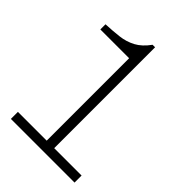

<svg xmlns="http://www.w3.org/2000/svg" viewBox="-205 -779 868 868"><g transform="rotate(45 228.5 -345.0)"><path d="M30 0V-45H214V-572H30V-605Q75 -607 113.5 -611.5Q152 -616 185 -633.5Q218 -651 246 -690H262V-45H437V0Z"/></g></svg>

Font: Archivo Thin
Style: Regular
Weight: 250
Designer: Hector Gatti
Foundry: Omnibus-Type
Version: Version 2.001